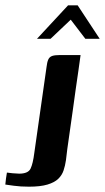

<svg xmlns="http://www.w3.org/2000/svg" viewBox="-53 -606 395 722"><path d="M-27 43Q-21 44 -5.5 45.5Q10 47 19 47Q53 47 62 28Q71 9 76 -31Q88 -112 99 -192.5Q110 -273 122 -354Q124 -372 128.5 -382Q133 -392 143 -395.5Q153 -399 172 -399Q192 -399 211 -399Q230 -399 250 -399Q247 -375 242 -341.5Q237 -308 231.5 -269Q226 -230 220.5 -189.5Q215 -149 209.5 -112Q204 -75 200 -45Q198 -24 195 -3.5Q192 17 186 35Q180 53 166 66.5Q152 80 125.5 88Q99 96 56 96Q24 96 -1 92.5Q-26 89 -33 88Q-32 77 -30.5 65.5Q-29 54 -27 43ZM86 -460 203 -586H239L322 -460H268L213 -532L137 -460Z"/></svg>

Font: Genos SemiBold
Style: Italic
Weight: 600
Italic angle: -8°
Version: Version 1.010